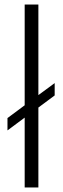

<svg xmlns="http://www.w3.org/2000/svg" viewBox="-20 -828 279 848"><path d="M89 0V-308.5L13 -252V-306.5L89 -363V-808H149.5V-408L221.5 -461V-406.5L149.5 -353V0Z"/></svg>

Font: Encode Sans SemiExpanded SemiExpanded Light
Style: Regular
Weight: 300
Width: 6
Designer: Multiple Designers
Foundry: Impallari Type
Version: Version 3.000; ttfautohint (v1.8.3) -l 8 -r 50 -G 200 -x 14 